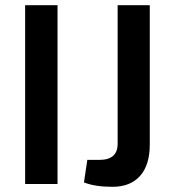

<svg xmlns="http://www.w3.org/2000/svg" viewBox="-20 -710 673 741"><path d="M202 -690V0H77V-690ZM558 -690V-152Q558 -73 520.5 -31Q483 11 414 11Q347 11 304 -6L317 -93H364Q434 -93 434 -155V-690Z"/></svg>

Font: Exo 2 Semi Bold
Style: Regular
Weight: 600
Designer: Natanael Gama
Version: Version 1.001;PS 001.001;hotconv 1.0.88;makeotf.lib2.5.64775